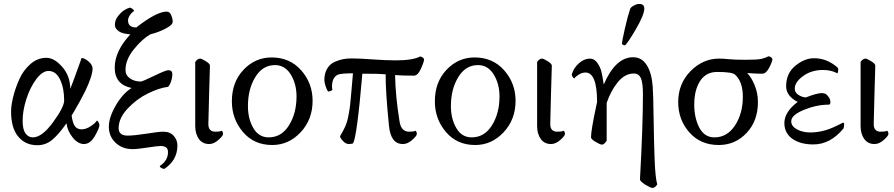

<svg xmlns="http://www.w3.org/2000/svg" viewBox="-20 -715 4456 957"><path d="M336.9 -138.7Q342.8 -98.6 354.5 -84.5Q366.2 -70.3 386.7 -70.3Q409.2 -70.3 433.6 -86.9Q458 -103.5 462.9 -114.3Q467.8 -112.3 471.7 -104.5Q475.6 -96.7 475.6 -91.8Q475.6 -76.2 452.6 -36.6Q429.7 2.9 398.4 2.9Q368.2 2.9 341.8 -30.3Q315.4 -63.5 311.5 -100.6Q272.5 -44.9 240.2 -18.1Q208 8.8 166 8.8Q106.4 8.8 70.8 -34.2Q35.2 -77.1 35.2 -159.2Q35.2 -188.5 45.4 -231Q55.7 -273.4 75.7 -318.8Q95.7 -364.3 131.3 -395.5Q167 -426.8 210.9 -426.8Q251 -426.8 290.5 -381.3Q330.1 -335.9 330.1 -272.5Q341.8 -300.8 353 -332Q364.3 -363.3 374 -390.1Q383.8 -417 386.7 -425.8Q401.4 -425.8 421.4 -408.7Q441.4 -391.6 441.4 -373Q441.4 -337.9 404.3 -259.8Q393.6 -238.3 377 -208Q360.4 -177.7 348.6 -158.2ZM221.7 -361.3Q191.4 -361.3 160.6 -320.3Q129.9 -279.3 111.3 -221.2Q92.8 -163.1 92.8 -112.3Q92.8 -70.3 106.9 -50.3Q121.1 -30.3 143.6 -30.3Q189.5 -30.3 244.6 -106Q299.8 -181.6 299.8 -213.9Q299.8 -276.4 279.3 -318.8Q258.8 -361.3 221.7 -361.3Z M571.3 -76.2Q571.3 -39.1 616.2 -39.1Q649.4 -39.1 710.4 -48.8Q771.5 -58.6 793.9 -58.6Q828.1 -58.6 846.2 -37.6Q864.3 -16.6 864.3 9.8Q864.3 84 798.8 127Q793.9 127 785.2 122.6Q776.4 118.2 776.4 112.3Q817.4 85.9 817.4 43Q817.4 12.7 781.2 12.7Q764.6 12.7 714.8 20.5Q665 28.3 640.6 28.3Q589.8 28.3 556.2 -3.4Q522.5 -35.2 522.5 -83Q522.5 -129.9 557.1 -189.5Q591.8 -249 635.7 -276.4Q551.8 -293.9 551.8 -377.9Q551.8 -460 629.9 -543.9Q627 -543.9 621.6 -544.4Q616.2 -544.9 603 -547.4Q589.8 -549.8 579.6 -554.7Q569.3 -559.6 561 -569.3Q552.7 -579.1 552.7 -591.8Q552.7 -616.2 570.3 -637.2Q587.9 -658.2 602.1 -666Q616.2 -673.8 626 -676.8Q632.8 -676.8 640.6 -670.4Q648.4 -664.1 648.4 -660.2Q636.7 -653.3 627.4 -639.2Q618.2 -625 618.2 -613.3Q618.2 -578.1 659.2 -578.1Q760.7 -657.2 810.5 -657.2Q826.2 -657.2 833.5 -639.2Q840.8 -621.1 840.8 -606.4Q840.8 -590.8 805.2 -572.3Q769.5 -553.7 729.5 -543.9Q689.5 -521.5 647.5 -469.7Q605.5 -418 605.5 -366.2Q605.5 -339.8 627.9 -324.2Q650.4 -308.6 681.6 -308.6Q689.5 -308.6 748 -336.9Q806.6 -365.2 818.4 -365.2Q838.9 -365.2 838.9 -345.7Q838.9 -327.1 832 -307.6Q825.2 -288.1 817.4 -282.2Q772.5 -276.4 716.8 -249Q661.1 -221.7 616.2 -173.8Q571.3 -126 571.3 -76.2Z M1022.5 2.9Q989.3 2.9 971.2 -22.5Q953.1 -47.9 953.1 -86.9V-406.2Q964.8 -422.9 977.5 -422.9Q984.4 -422.9 1005.4 -410.2Q1026.4 -397.5 1026.4 -387.7Q1025.4 -353.5 1022.5 -254.4Q1019.5 -155.3 1018.6 -98.6Q1017.6 -58.6 1053.7 -58.6Q1078.1 -58.6 1085 -63.5Q1091.8 -58.6 1091.8 -46.9Q1091.8 -38.1 1068.8 -17.6Q1045.9 2.9 1022.5 2.9Z M1458 -234.4Q1458 -296.9 1429.2 -343.8Q1400.4 -390.6 1350.6 -390.6Q1289.1 -390.6 1252.4 -330.6Q1215.8 -270.5 1215.8 -186.5Q1215.8 -123 1242.7 -76.7Q1269.5 -30.3 1319.3 -30.3Q1382.8 -30.3 1420.4 -90.3Q1458 -150.4 1458 -234.4ZM1334 -428.7Q1424.8 -428.7 1481.4 -364.3Q1538.1 -299.8 1538.1 -212.9Q1538.1 -119.1 1478.5 -55.7Q1418.9 7.8 1336.9 7.8Q1246.1 7.8 1190.9 -57.1Q1135.7 -122.1 1135.7 -210Q1135.7 -305.7 1193.8 -367.2Q1252 -428.7 1334 -428.7Z M1786.1 -347.7Q1758.8 -28.3 1739.3 0Q1729.5 2.9 1718.8 2.9Q1703.1 2.9 1689 -12.7Q1674.8 -28.3 1674.8 -36.1Q1690.4 -61.5 1700.7 -84.5Q1710.9 -107.4 1716.8 -139.2Q1722.7 -170.9 1725.1 -191.4Q1727.5 -211.9 1731.9 -264.2Q1736.3 -316.4 1739.3 -349.6Q1680.7 -349.6 1664.1 -342.8Q1634.8 -329.1 1634.8 -283.2Q1634.8 -276.4 1636.7 -268.6Q1636.7 -264.6 1628.4 -261.7Q1620.1 -258.8 1615.2 -258.8Q1609.4 -266.6 1603 -285.2Q1596.7 -303.7 1596.7 -315.4Q1596.7 -349.6 1610.8 -373Q1625 -396.5 1648.4 -406.7Q1671.9 -417 1691.4 -420.4Q1710.9 -423.8 1731.4 -423.8Q1772.5 -423.8 1837.9 -418.9Q1903.3 -414.1 1953.1 -414.1Q2038.1 -414.1 2074.2 -433.6Q2088.9 -430.7 2093.8 -419.9Q2093.8 -407.2 2078.1 -372.6Q2062.5 -337.9 2043 -337.9Q1985.4 -337.9 1949.2 -340.8Q1951.2 -234.4 1971.7 -108.4Q1979.5 -58.6 2019.5 -58.6Q2043.9 -58.6 2050.8 -63.5Q2057.6 -58.6 2057.6 -46.9Q2057.6 -38.1 2034.7 -17.6Q2011.7 2.9 1988.3 2.9Q1927.7 2.9 1918.9 -86.9Q1901.4 -260.7 1902.3 -344.7Q1872.1 -347.7 1786.1 -347.7Z M2469.7 -234.4Q2469.7 -296.9 2440.9 -343.8Q2412.1 -390.6 2362.3 -390.6Q2300.8 -390.6 2264.2 -330.6Q2227.5 -270.5 2227.5 -186.5Q2227.5 -123 2254.4 -76.7Q2281.2 -30.3 2331.1 -30.3Q2394.5 -30.3 2432.1 -90.3Q2469.7 -150.4 2469.7 -234.4ZM2345.7 -428.7Q2436.5 -428.7 2493.2 -364.3Q2549.8 -299.8 2549.8 -212.9Q2549.8 -119.1 2490.2 -55.7Q2430.7 7.8 2348.6 7.8Q2257.8 7.8 2202.6 -57.1Q2147.5 -122.1 2147.5 -210Q2147.5 -305.7 2205.6 -367.2Q2263.7 -428.7 2345.7 -428.7Z M2726.6 2.9Q2693.4 2.9 2675.3 -22.5Q2657.2 -47.9 2657.2 -86.9V-406.2Q2668.9 -422.9 2681.6 -422.9Q2688.5 -422.9 2709.5 -410.2Q2730.5 -397.5 2730.5 -387.7Q2729.5 -353.5 2726.6 -254.4Q2723.6 -155.3 2722.7 -98.6Q2721.7 -58.6 2757.8 -58.6Q2782.2 -58.6 2789.1 -63.5Q2795.9 -58.6 2795.9 -46.9Q2795.9 -38.1 2772.9 -17.6Q2750 2.9 2726.6 2.9Z M3166 -695.3Q3191.4 -695.3 3191.4 -672.9Q3191.4 -640.6 3147.9 -566.9Q3104.5 -493.2 3094.7 -489.3H3091.8Q3088.9 -489.3 3084.5 -492.2Q3080.1 -495.1 3080.1 -498Q3080.1 -507.8 3094.2 -570.8Q3108.4 -633.8 3121.1 -670.9Q3124 -678.7 3138.7 -687Q3153.3 -695.3 3166 -695.3ZM3169.9 177.7Q3184.6 -85.9 3184.6 -246.1Q3184.6 -302.7 3174.3 -325.7Q3164.1 -348.6 3139.6 -348.6Q3094.7 -348.6 3059.6 -305.7Q3024.4 -262.7 3003.9 -202.1V-132.8V-13.7Q2991.2 5.9 2980.5 5.9Q2971.7 5.9 2948.7 -7.8Q2925.8 -21.5 2925.8 -30.3Q2925.8 -64.5 2951.2 -183.6L2956.1 -206.1Q2956.1 -353.5 2898.4 -353.5Q2881.8 -353.5 2865.7 -343.8Q2849.6 -334 2842.8 -324.2Q2838.9 -324.2 2833 -334Q2830.1 -339.8 2830.1 -344.7Q2839.8 -377 2865.7 -399.9Q2891.6 -422.9 2920.9 -422.9Q2942.4 -422.9 2957.5 -401.4Q2972.7 -379.9 2978 -356.4Q2983.4 -333 2989.3 -293.9Q3047.9 -429.7 3135.7 -429.7Q3178.7 -429.7 3203.6 -390.6Q3228.5 -351.6 3233.4 -283.2Q3236.3 -241.2 3237.8 -129.4Q3239.3 -17.6 3242.7 76.2Q3246.1 169.9 3255.9 204.1Q3245.1 221.7 3231.4 221.7Q3222.7 221.7 3195.8 205.1Q3168.9 188.5 3169.9 177.7Z M3564.5 -422.9Q3585.9 -422.9 3613.3 -419.9Q3640.6 -417 3694.3 -417Q3751 -417 3771.5 -420.9Q3792 -424.8 3810.5 -434.6Q3825.2 -431.6 3830.1 -420.9Q3830.1 -409.2 3814.5 -378.4Q3798.8 -347.7 3779.3 -347.7Q3764.6 -347.7 3752.4 -348.1Q3740.2 -348.6 3727.1 -349.6Q3713.9 -350.6 3704.1 -350.6Q3724.6 -331.1 3741.2 -291Q3757.8 -251 3757.8 -206.1Q3757.8 -112.3 3701.2 -52.2Q3644.5 7.8 3562.5 7.8Q3471.7 7.8 3416 -55.2Q3360.4 -118.2 3360.4 -206.1Q3360.4 -297.9 3421.9 -360.4Q3483.4 -422.9 3564.5 -422.9ZM3554.7 -356.4Q3499 -356.4 3469.7 -311.5Q3440.4 -266.6 3440.4 -193.4Q3440.4 -127 3465.8 -78.6Q3491.2 -30.3 3541 -30.3Q3604.5 -30.3 3643.6 -89.8Q3682.6 -149.4 3682.6 -232.4Q3682.6 -309.6 3642.6 -343.8Q3627 -356.4 3554.7 -356.4Z M3923.8 -110.4Q3923.8 -85.9 3952.1 -70.3Q3980.5 -54.7 4019.5 -54.7Q4043.9 -54.7 4068.8 -59.6Q4093.8 -64.5 4112.8 -71.8Q4131.8 -79.1 4147 -86.4Q4162.1 -93.8 4171.4 -98.6Q4180.7 -103.5 4181.6 -103.5Q4187.5 -103.5 4187.5 -96.7Q4187.5 -84 4184.6 -75.2Q4119.1 4.9 4034.2 4.9Q3968.8 4.9 3929.2 -23.4Q3889.6 -51.8 3889.6 -101.6Q3889.6 -157.2 3956.1 -207Q3898.4 -236.3 3898.4 -285.2Q3898.4 -349.6 3944.3 -387.2Q3990.2 -424.8 4037.1 -424.8Q4102.5 -424.8 4155.3 -377.9Q4158.2 -373 4158.2 -367.2Q4158.2 -354.5 4153.3 -349.6Q4124 -366.2 4082 -366.2Q4024.4 -366.2 3982.9 -335.9Q3941.4 -305.7 3941.4 -273.4Q3941.4 -252.9 3960.9 -241.2Q3980.5 -229.5 3997.1 -229.5Q4051.8 -251 4076.2 -251Q4084 -251 4095.7 -247.1Q4119.1 -227.5 4119.1 -207Q4119.1 -193.4 4111.3 -193.4Q4050.8 -193.4 3987.3 -167.5Q3923.8 -141.6 3923.8 -110.4Z M4338.9 2.9Q4305.7 2.9 4287.6 -22.5Q4269.5 -47.9 4269.5 -86.9V-406.2Q4281.2 -422.9 4293.9 -422.9Q4300.8 -422.9 4321.8 -410.2Q4342.8 -397.5 4342.8 -387.7Q4341.8 -353.5 4338.9 -254.4Q4335.9 -155.3 4335 -98.6Q4334 -58.6 4370.1 -58.6Q4394.5 -58.6 4401.4 -63.5Q4408.2 -58.6 4408.2 -46.9Q4408.2 -38.1 4385.3 -17.6Q4362.3 2.9 4338.9 2.9Z"/></svg>

Font: Crimson Text
Style: Roman
Weight: 400
Version: Version 0.13